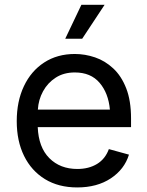

<svg xmlns="http://www.w3.org/2000/svg" viewBox="-20 -781 623 812"><path d="M306.6 11.7Q227.5 11.7 170.2 -23.4Q112.8 -58.6 81.8 -121.6Q50.8 -184.6 50.8 -268.6Q50.8 -352.5 81.1 -416.5Q111.3 -480.5 166.7 -516.6Q222.2 -552.7 296.4 -552.7Q339.8 -552.7 382.1 -538.3Q424.3 -523.9 458.7 -491.9Q493.2 -460 513.7 -407.7Q534.2 -355.5 534.2 -279.8V-243.2H139.6Q143.1 -157.7 188.7 -112.1Q234.4 -66.4 307.1 -66.4Q355.5 -66.4 390.4 -87.6Q425.3 -108.9 440.4 -150.4L525.4 -127Q506.3 -64.9 448.5 -26.6Q390.6 11.7 306.6 11.7ZM140.1 -317.4H444.8Q438.5 -387.2 401.1 -430.9Q363.8 -474.6 296.4 -474.6Q249.5 -474.6 215.6 -452.6Q181.6 -430.7 162.1 -395Q142.6 -359.4 140.1 -317.4ZM255.9 -617.2 324.2 -760.7H422.4L327.6 -617.2Z"/></svg>

Font: Inter-Regular
Style: Regular
Weight: 400
Designer: Rasmus Andersson
Foundry: rsms
Version: Version 4.000;git-a52131595